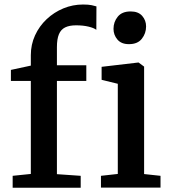

<svg xmlns="http://www.w3.org/2000/svg" viewBox="-20 -852 774 872"><path d="M37.5 0.5V-53.5L120 -62V-484.5H29.5V-534.5L120 -554V-601.5Q120 -649.5 139.2 -691.5Q158.5 -733.5 192 -765Q225.5 -796.5 268 -814Q310.5 -831.5 357 -831.5Q382 -831.5 396 -828.5Q410 -825.5 418 -823L417.5 -716.5Q407 -725 382.2 -731Q357.5 -737 325.5 -737Q295 -737 275.8 -727.5Q256.5 -718 247.5 -696.2Q238.5 -674.5 238.5 -638V-555.5H372V-484.5H238.5V-61L346.5 -53.5V0.5ZM438.5 0V-53.5L515 -62V-471.5L441.5 -489.5V-548.5L607.5 -568H609.5L634.5 -549.5V-61.5L709 -53.5V0ZM565 -651.5Q531 -651.5 513.2 -672.5Q495.5 -693.5 495.5 -721Q495.5 -752.5 514.8 -776.2Q534 -800 573 -800H574Q608 -800 625.8 -779.8Q643.5 -759.5 643.5 -732Q643.5 -700.5 624.2 -676Q605 -651.5 566 -651.5Z"/></svg>

Font: Merriweather SemiBold
Style: Regular
Weight: 600
Version: Version 2.100